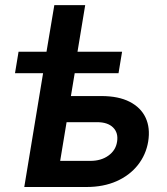

<svg xmlns="http://www.w3.org/2000/svg" viewBox="-20 -748 668 768"><path d="M40 -455.1 54.2 -541H468.3L454.1 -455.1ZM166 -541 197.3 -727.5H320.8L290 -541ZM225.6 -363.8H385.3Q454.1 -363.8 498.8 -340.8Q543.5 -317.9 562.5 -277.1Q581.5 -236.3 572.8 -182.1Q564 -128.9 531.2 -87.6Q498.5 -46.4 446.3 -23.2Q394 0 325.7 0H77.1L166.5 -541H293L220.7 -104.5H341.3Q384.3 -104.5 413.6 -125.5Q442.9 -146.5 448.2 -180.7Q454.1 -216.3 432.6 -237.8Q411.1 -259.3 368.7 -259.3H208Z"/></svg>

Font: Inter 17pt SemiBold
Style: Italic
Weight: 600
Italic angle: -9.3988°
Version: Version 4.001;git-66647c0bb